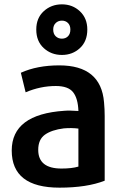

<svg xmlns="http://www.w3.org/2000/svg" viewBox="-20 -848 567 884"><path d="M462 -16Q380 16 254 16Q34 16 34 -155Q34 -322 277 -338Q298 -340 341 -337Q339 -395 316.5 -423.5Q294 -452 237 -452Q166 -452 98 -423L76 -513Q151 -547 253 -547Q445 -547 459 -377Q462 -345 462 -314ZM341 -81V-256Q309 -260 274 -257Q218 -250 187 -228Q156 -206 156 -158Q156 -72 263 -72Q311 -72 341 -81ZM382 -712Q382 -658 348 -626.5Q314 -595 265 -595Q216 -595 181.5 -626.5Q147 -658 147 -712Q147 -765 181.5 -796.5Q216 -828 265 -828Q314 -828 348 -796Q382 -764 382 -712ZM304 -712Q304 -731 293 -742Q282 -753 265 -753Q248 -753 236.5 -742Q225 -731 225 -712Q225 -692 236.5 -681Q248 -670 265 -670Q282 -670 293 -681Q304 -692 304 -712Z"/></svg>

Font: Repo
Style: DemiBold
Weight: 600
Designer: Stefan Peev
Foundry: Context Ltd
Version: Version 001.000